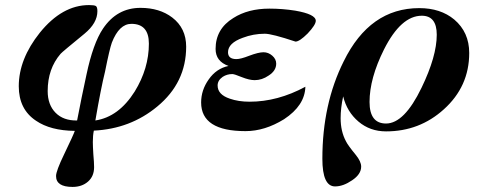

<svg xmlns="http://www.w3.org/2000/svg" viewBox="-20 -499 1904 757"><path d="M714 -315Q714 -173 600 -79Q494 9 350 16Q346 35 346 61Q346 69 346.5 81Q347 93 348 109Q351 142 351 160Q351 196 327 217Q303 238 266 238Q201 238 201 195Q201 175 233 109Q270 32 275 17Q179 16 122 -23Q54 -68 54 -159Q54 -266 137 -370Q225 -479 331 -479Q351 -479 357.5 -475.5Q364 -472 364 -455Q364 -408 313 -366Q225 -294 219 -287Q168 -228 168 -140Q168 -86 199 -54.5Q230 -23 284 -24Q293 -70 302 -115Q311 -160 321 -205Q347 -328 386 -386Q441 -468 534 -468Q609 -468 659 -430Q714 -388 714 -315ZM567 -327Q567 -405 498 -405Q450 -405 421 -331Q412 -306 394 -216Q386 -184 376.5 -136Q367 -88 356 -24Q448 -38 511 -138Q567 -229 567 -327Z M1225 -417Q1225 -401 1193 -367Q1161 -335 1145 -335Q1052 -366 1024 -366Q979 -366 937 -350Q879 -329 879 -293Q879 -266 912 -266Q929 -266 962 -279Q999 -293 1019 -293Q1038 -293 1053.5 -279.5Q1069 -266 1069 -248Q1069 -220 1039 -201Q1013 -183 984 -183Q963 -183 933 -195Q904 -207 896 -207Q875 -207 858 -196Q838 -182 838 -162Q838 -126 886 -110Q920 -98 964 -98Q1075 -98 1184 -157Q1182 -83 1100 -29Q1024 18 948 18Q773 18 773 -95Q773 -144 803 -186Q833 -229 881 -239Q830 -257 830 -306Q830 -385 900 -428Q958 -465 1042 -465Q1068 -465 1093.5 -463Q1119 -461 1144 -457Q1225 -443 1225 -417Z M1830 -290Q1830 -158 1730 -68Q1634 19 1502 19Q1439 19 1393.5 -19.5Q1348 -58 1333 -119Q1323 -73 1323 -33Q1323 19 1344 58Q1351 73 1383 112Q1404 138 1404 158Q1404 188 1368 212Q1333 236 1301 236Q1251 236 1251 127Q1251 -89 1335 -257Q1438 -467 1633 -467Q1717 -467 1771 -422Q1830 -372 1830 -290ZM1702 -362Q1702 -437 1643 -437Q1561 -437 1494 -304Q1437 -190 1437 -97Q1437 -12 1502 -12Q1574 -12 1642 -153Q1702 -277 1702 -362Z"/></svg>

Font: GFS Didot
Style: Bold Italic
Weight: 700
Italic angle: -12°
Designer: Designed by Takis Katsoulidis and George D. Matthiopoulos.
Foundry: Designed by Takis Katsoulidis and George D. Matthiopoulos.
Version: Version 1.0